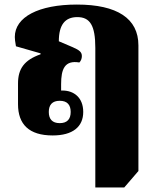

<svg xmlns="http://www.w3.org/2000/svg" viewBox="-20 -582 695 842"><path d="M398 240H525L587 168V-383C587 -501 494 -562 317 -562C149 -562 45 -507 45 -420C45 -412 46 -400 50 -379L158 -348V-344C87 -319 59 -281 59 -216V-125C59 -37 107 12 211 12C299 12 345 -26 345 -91C345 -155 303 -185 254 -185H248V-213C248 -278 263 -319 328 -308C335 -315 339 -325 339 -336C339 -353 329 -362 299 -375L238 -401C238 -473 265 -507 319 -507C375 -507 398 -470 398 -372ZM242 -42C209 -42 194 -60 194 -91C194 -122 209 -140 242 -140C275 -140 290 -122 290 -91C290 -60 275 -42 242 -42Z"/></svg>

Font: Noto Serif Thai Black
Style: Regular
Weight: 900
Designer: Monotype Design Team
Foundry: Monotype Imaging Inc.
Version: Version 2.002